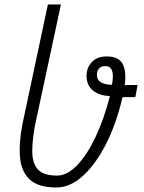

<svg xmlns="http://www.w3.org/2000/svg" viewBox="-20 -820 640 854"><path d="M592 -442 582 -388Q566 -388 552 -388Q538 -388 525 -388Q497 -268 450.5 -177.5Q404 -87 347.5 -36.5Q291 14 231 14Q152 14 114 -20Q76 -54 69.5 -116Q63 -178 79 -264L193 -800H251L136 -264Q123 -194 123.5 -144Q124 -94 148.5 -66.5Q173 -39 234 -39Q278 -39 322 -84Q366 -129 404 -208.5Q442 -288 469 -393Q423 -394 394 -417Q365 -440 365 -483Q365 -519 388.5 -544Q412 -569 455 -569Q506 -569 524.5 -537.5Q543 -506 535 -441Q548 -442 562.5 -442Q577 -442 592 -442ZM411 -489Q411 -464 429.5 -453.5Q448 -443 478 -443Q482 -463 482 -482Q482 -501 474.5 -513.5Q467 -526 448 -526Q428 -526 419.5 -514Q411 -502 411 -489Z"/></svg>

Font: Victor Mono Thin ExtraLight
Style: Italic
Weight: 250
Italic angle: -12°
Monospace: yes
Version: Version 1.561;gftools[0.9.30]